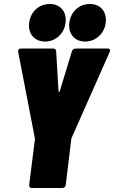

<svg xmlns="http://www.w3.org/2000/svg" viewBox="-20 -943 571 961"><path d="M206 -735C258 -735 302 -775 308 -829C315 -885 282 -923 229 -923C175 -923 133 -885 126 -829C119 -775 152 -735 206 -735ZM406 -735C459 -735 503 -775 509 -829C516 -885 483 -923 430 -923C376 -923 334 -885 327 -829C320 -775 353 -735 406 -735ZM139 -2H292C301 -2 308 -8 309 -17L337 -248C337 -250 337 -251 339 -254L529 -683C533 -693 530 -700 520 -700H359C350 -700 343 -696 340 -687L279 -486C277 -482 274 -482 273 -486L261 -687C260 -696 255 -700 246 -700H85C74 -700 70 -693 71 -683L154 -254C155 -251 155 -250 155 -248L126 -17C125 -8 130 -2 139 -2Z"/></svg>

Font: Barlow Condensed Black
Style: Italic
Weight: 900
Width: 3
Italic angle: -7°
Designer: Jeremy Tribby
Foundry: Tribby Type
Version: Version 1.422;hotconv 1.0.109;makeotfexe 2.5.65596